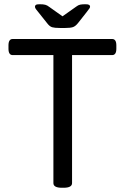

<svg xmlns="http://www.w3.org/2000/svg" viewBox="-20 -884 589 906"><path d="M272 2Q232 2 232 -20V-624H40Q20 -624 20 -654V-670Q20 -700 40 -700H509Q529 -700 529 -670V-654Q529 -624 509 -624H320V-20Q320 2 280 2ZM262 -752Q238 -752 226 -755.5Q214 -759 202 -775L159 -829Q149 -841 147 -845Q145 -849 145 -853Q145 -858 149.5 -861Q154 -864 167 -864Q184 -864 193.5 -861.5Q203 -859 213 -851L275 -807L340 -853Q349 -860 358 -862Q367 -864 383 -864Q396 -864 400.5 -861Q405 -858 405 -853Q405 -849 402.5 -845Q400 -841 389 -827L348 -775Q336 -760 324 -756Q312 -752 288 -752Z"/></svg>

Font: Asap
Style: Regular
Weight: 400
Designer: Pablo Cosgaya
Foundry: Omnibus-Type
Version: Version 3.001